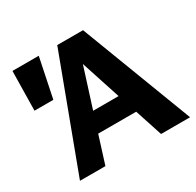

<svg xmlns="http://www.w3.org/2000/svg" viewBox="-144 -819 1000 980"><g transform="rotate(-30 356.0 -329.0)"><path d="M485 -162H261L210 0H60L306 -658H458L709 0H538ZM447 -276 371 -509 297 -276ZM38 -426 42 -658H197L149 -426Z"/></g></svg>

Font: Ysabeau Ultrabold
Style: Regular
Weight: 800
Designer: Christian Thalmann (Catharsis Fonts)
Version: Version 0.003